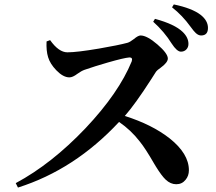

<svg xmlns="http://www.w3.org/2000/svg" viewBox="-20 -837 974 866"><path d="M61 9 51 -11Q213 -98 366 -259Q516 -418 574 -560Q580 -578 564 -578Q539 -576 466 -555Q407 -538 361 -522Q347 -517 329 -504Q308 -488 293 -488Q265 -488 234 -520Q206 -549 197 -579Q188 -608 190 -650L206 -656Q245 -601 284 -601Q327 -601 427 -618Q514 -633 555 -644Q566 -647 584 -661Q603 -677 614 -677Q643 -677 690 -636.5Q737 -596 737 -573Q737 -555 704 -531Q688 -520 684 -514Q677 -504 661 -478Q591 -369 543 -314Q666 -275 745 -213Q832 -144 832 -69Q832 -44 817 -26Q801 -6 775 -6Q749 -6 727 -27Q709 -44 683 -86Q680 -91 674 -101Q636 -167 611 -198Q571 -250 517 -287Q317 -72 61 9ZM796 -604Q778 -604 754 -641Q721 -694 671 -739L679 -752Q768 -728 804 -693Q830 -668 830 -639Q830 -624 820.5 -614Q811 -604 796 -604ZM887 -677Q875 -677 863 -688Q855 -695 839 -717Q803 -767 756 -804L764 -817Q846 -800 885 -770Q918 -744 918 -711Q918 -677 887 -677Z"/></svg>

Font: GenRyuMin TW B
Style: Regular
Weight: 700
Version: Version 1.501;PS 1;hotconv 16.6.51;makeotf.lib2.5.65220